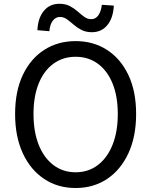

<svg xmlns="http://www.w3.org/2000/svg" viewBox="-20 -959 782 993"><path d="M371 13.4Q279.2 13.4 208.6 -33.4Q138 -80.2 98 -166.2Q58.1 -252.2 58.1 -369.3Q58.1 -487 98 -571.3Q138 -655.6 208.6 -701Q279.2 -746.4 371 -746.4Q463.3 -746.4 533.7 -700.8Q604.1 -655.2 644 -571.1Q684 -487 684 -369.3Q684 -252.2 644 -166.2Q604.1 -80.2 533.7 -33.4Q463.3 13.4 371 13.4ZM371 -68Q437.1 -68 486 -105.3Q535 -142.5 562.1 -210.1Q589.2 -277.8 589.2 -369.3Q589.2 -460.8 562.1 -527.3Q535 -593.7 486 -629.5Q437.1 -665.4 371 -665.4Q305.6 -665.4 256.3 -629.5Q207.1 -593.7 180.2 -527.3Q153.3 -460.8 153.3 -369.3Q153.3 -277.8 180.2 -210.1Q207.1 -142.5 256.3 -105.3Q305.6 -68 371 -68ZM455.1 -792.4Q423.9 -792.4 401 -804.4Q378.1 -816.3 360.4 -831.9Q342.7 -847.4 326.1 -859.4Q309.4 -871.3 289.9 -871.3Q268.8 -871.3 253.6 -852.7Q238.3 -834 235.3 -797.6L173.4 -802.9Q176.5 -866.3 206.8 -902.8Q237 -939.4 287.2 -939.4Q318.8 -939.4 341.4 -927.5Q364 -915.5 381.7 -899.7Q399.4 -883.8 415.9 -871.9Q432.4 -859.9 452.1 -859.9Q473.9 -859.9 488 -878.9Q502.2 -897.8 506.8 -934.3L568.7 -929.9Q565.5 -865.6 535.1 -829Q504.7 -792.4 455.1 -792.4Z"/></svg>

Font: Noto Sans SC Thin
Style: Regular
Weight: 100
Designer: Ryoko NISHIZUKA 西塚涼子 (kana, bopomofo & ideographs); Paul D. Hunt (Latin, Greek & Cyrillic); Sandoll Communications 산돌커뮤니
Foundry: Adobe
Version: Version 2.004-H2;hotconv 1.0.118;makeotfexe 2.5.65603